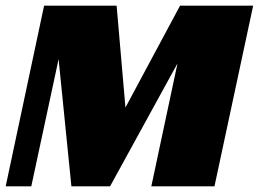

<svg xmlns="http://www.w3.org/2000/svg" viewBox="-20 -655 910 675"><path d="M734 0H512L604 -432L367 0H231L186 -447L90 0H0L135 -635H390L421 -277L613 -635H870Z"/></svg>

Font: Racing Sans One
Style: Regular
Weight: 400
Designer: Pablo Impallari, Rodrigo Fuenzalida
Foundry: Pablo Impallari, Rodrigo Fuenzalida
Version: Version 1.001; ttfautohint (v0.8) -G 200 -r 50